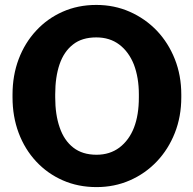

<svg xmlns="http://www.w3.org/2000/svg" viewBox="-20 -741 775 771"><path d="M367.7 10.3Q293.9 10.3 232.2 -16.8Q170.4 -43.9 125 -92.8Q79.6 -141.6 54.9 -207.3Q30.3 -272.9 30.3 -350.1V-361.3Q30.3 -438 54.9 -503.4Q79.6 -568.8 125 -617.7Q169.9 -666.5 231.4 -693.8Q293 -721.2 366.7 -721.2Q439 -721.2 501 -693.8Q563 -666.5 609.9 -617.7Q656.2 -568.8 682.1 -503.4Q708 -438 708 -361.3V-350.1Q708 -272.9 682.1 -207.3Q656.2 -141.6 609.9 -92.8Q563.5 -43.9 501.5 -16.8Q439.5 10.3 367.7 10.3ZM367.7 -119.6Q420.9 -119.6 459.5 -148.4Q537.6 -208 537.6 -350.1V-362.3Q537.6 -429.2 517.6 -481.9Q497.1 -533.2 459 -562Q420.9 -590.8 366.7 -590.8Q309.1 -590.8 273.4 -562.5Q236.8 -534.2 219.2 -482.9Q201.7 -431.6 201.7 -362.3V-350.1Q201.7 -280.3 219.7 -229Q237.3 -177.2 274.2 -148.4Q311 -119.6 367.7 -119.6Z"/></svg>

Font: Battambang Black
Style: Regular
Weight: 900
Designer: Danh Hong
Version: Version 8.002; ttfautohint (v1.8.3)